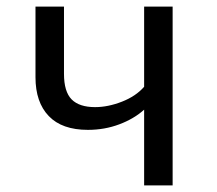

<svg xmlns="http://www.w3.org/2000/svg" viewBox="-20 -560 655 580"><path d="M501.5 -540V0H415.4V-228.7Q384.6 -201 340.3 -184.4Q295.9 -167.7 245.6 -167.7Q167.2 -167.7 127.2 -209.5Q87.2 -251.3 87.2 -326.7V-540H173.3V-336.9Q173.3 -283.1 196.4 -259.7Q219.5 -236.4 267.2 -236.4Q306.2 -236.4 348.2 -252.8Q390.3 -269.2 415.4 -297.9V-540Z"/></svg>

Font: FiraCode Nerd Font
Style: Regular
Weight: 400
Designer: Carrois Corporate, Edenspiekermann AG, Nikita Prokopov
Foundry: Carrois Corporate, Edenspiekermann AG, Nikita Prokopov
Version: Version 6.002;Nerd Fonts 2.2.2